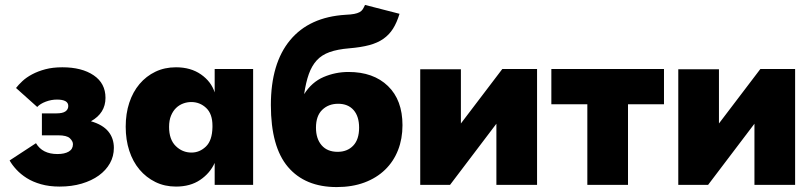

<svg xmlns="http://www.w3.org/2000/svg" viewBox="-20 -750 3292 779"><path d="M222 7Q180 7 146.5 -2.5Q113 -12 88.5 -27.5Q64 -43 46.5 -62Q29 -81 19 -99L126 -169Q152 -125 213 -125Q242 -125 259 -135Q276 -145 276 -165Q276 -177 263.5 -189Q251 -201 216 -201H150V-290H209Q234 -290 245.5 -298Q257 -306 257 -320Q257 -346 211 -346Q188 -346 165.5 -337.5Q143 -329 131 -316L45 -393Q55 -406 71 -421Q87 -436 110.5 -448.5Q134 -461 164 -469Q194 -477 233 -477Q312 -477 360 -444.5Q408 -412 408 -353Q408 -291 349 -258Q397 -244 419.5 -216.5Q442 -189 442 -150Q442 -116 426 -87.5Q410 -59 381 -38Q352 -17 311.5 -5Q271 7 222 7Z M694 7Q648 7 610.5 -11.5Q573 -30 546 -62Q519 -94 504.5 -138.5Q490 -183 490 -236Q490 -289 504.5 -333Q519 -377 546 -409Q573 -441 610.5 -459Q648 -477 694 -477Q754 -477 795.5 -448Q837 -419 851 -375V-470H1007V0H851V-89Q832 -47 792 -20Q752 7 694 7ZM757 -131Q790 -131 815.5 -155.5Q841 -180 842 -234V-240Q842 -288 816.5 -312Q791 -336 756 -336Q739 -336 723 -330Q707 -324 694.5 -312Q682 -300 674 -281Q666 -262 666 -235Q666 -184 693 -157.5Q720 -131 757 -131Z M1346 9Q1218 9 1148.5 -72.5Q1079 -154 1079 -324Q1079 -493 1157 -587Q1235 -681 1382 -690Q1404 -691 1417 -693.5Q1430 -696 1438.5 -700.5Q1447 -705 1451.5 -712Q1456 -719 1461 -730L1601 -694Q1590 -658 1574.5 -633.5Q1559 -609 1535.5 -592.5Q1512 -576 1478.5 -567Q1445 -558 1397 -554Q1349 -550 1317 -538.5Q1285 -527 1265 -505Q1245 -483 1233 -449.5Q1221 -416 1214 -368Q1245 -417 1293 -437.5Q1341 -458 1394 -458Q1495 -458 1554 -401Q1613 -344 1613 -242Q1613 -187 1595 -141Q1577 -95 1542.5 -61.5Q1508 -28 1458.5 -9.5Q1409 9 1346 9ZM1350 -134Q1389 -134 1413 -159Q1437 -184 1437 -232Q1437 -278 1414.5 -303.5Q1392 -329 1352 -329Q1313 -329 1287.5 -304.5Q1262 -280 1262 -232Q1262 -187 1285 -160.5Q1308 -134 1350 -134Z M1685 -469H1850V-249L2018 -470H2159V0H1994V-248L1806 0H1685Z M2363 -327H2217V-470H2674V-327H2528V0H2363Z M2732 -469H2897V-249L3065 -470H3206V0H3041V-248L2853 0H2732Z"/></svg>

Font: Tilda Sans Black
Style: Regular
Weight: 900
Designer: ParaType Ltd
Foundry: ParaType Ltd
Version: Version 1.009